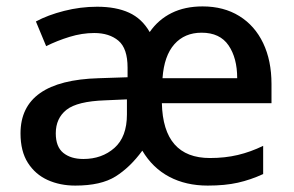

<svg xmlns="http://www.w3.org/2000/svg" viewBox="-20 -569 917 599"><path d="M612 -549Q678 -549 726.5 -519Q775 -489 801 -434.5Q827 -380 827 -307V-247H485Q489 -76 635 -76Q682 -76 722 -85.5Q762 -95 801 -114V-26Q762 -8 722 1Q682 10 628 10Q560 10 508 -17.5Q456 -45 424 -99Q386 -47 340.5 -18.5Q295 10 215 10Q167 10 128.5 -7.5Q90 -25 67 -61Q44 -97 44 -153Q44 -318 288 -325L378 -328V-358Q378 -418 349.5 -442Q321 -466 274 -466Q236 -466 197 -454Q158 -442 124 -425L92 -502Q129 -522 180 -535Q231 -548 283 -548Q342 -548 382.5 -529.5Q423 -511 447 -469Q474 -508 515.5 -528.5Q557 -549 612 -549ZM609 -467Q556 -467 524 -431Q492 -395 487 -325H720Q720 -388 693 -427.5Q666 -467 609 -467ZM308 -256Q221 -253 187.5 -226.5Q154 -200 154 -153Q154 -111 177.5 -92Q201 -73 240 -73Q298 -73 337 -107.5Q376 -142 376 -212V-259Z"/></svg>

Font: Noto Sans Lao Medium
Style: Regular
Weight: 500
Designer: Monotype Design Team
Foundry: Monotype Imaging Inc.
Version: Version 2.003; ttfautohint (v1.8.4.7-5d5b)